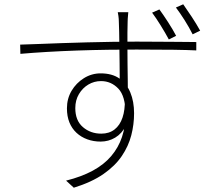

<svg xmlns="http://www.w3.org/2000/svg" viewBox="-20 -829 1040 895"><path d="M578 -772Q578 -769 577 -760Q576 -751 575.5 -742Q575 -733 575 -728Q574 -708 574 -676.5Q574 -645 574 -607Q574 -569 574.5 -531Q575 -493 575.5 -458.5Q576 -424 576 -400L538 -436Q538 -445 538 -471.5Q538 -498 537.5 -534.5Q537 -571 536.5 -609Q536 -647 535.5 -679Q535 -711 534 -727Q534 -740 532 -754.5Q530 -769 529 -772ZM74 -621Q112 -622 161.5 -624Q211 -626 267.5 -628Q324 -630 384.5 -631.5Q445 -633 504 -634Q563 -635 616 -635Q667 -635 711.5 -634.5Q756 -634 791.5 -634Q827 -634 853.5 -633.5Q880 -633 895 -633V-594Q857 -596 791.5 -597Q726 -598 616 -598Q555 -598 484.5 -597Q414 -596 341 -593.5Q268 -591 200 -587Q132 -583 75 -578ZM586 -335Q586 -280 567 -243Q548 -206 517 -187.5Q486 -169 449 -169Q416 -169 387 -179.5Q358 -190 336.5 -210Q315 -230 303.5 -258.5Q292 -287 292 -324Q292 -369 313.5 -405.5Q335 -442 371 -464.5Q407 -487 449 -487Q502 -487 536 -463.5Q570 -440 587.5 -398Q605 -356 605 -301Q605 -249 592 -198.5Q579 -148 548 -102Q517 -56 462.5 -18Q408 20 324 46L288 13Q360 -5 412.5 -33.5Q465 -62 498.5 -101.5Q532 -141 548.5 -190Q565 -239 565 -298Q565 -381 531.5 -416Q498 -451 451 -451Q419 -451 392 -435Q365 -419 348 -390.5Q331 -362 331 -325Q331 -267 366.5 -236.5Q402 -206 452 -206Q489 -206 514 -225.5Q539 -245 551 -280.5Q563 -316 562 -365ZM723 -785Q740 -762 763 -726.5Q786 -691 801 -662L767 -645Q751 -675 729 -710.5Q707 -746 689 -770ZM834 -809Q851 -785 873.5 -751Q896 -717 913 -686L878 -669Q862 -701 840.5 -735Q819 -769 800 -794Z"/></svg>

Font: Noto Sans JP Thin ExtraLight
Style: Regular
Weight: 250
Version: Version 2.004-H2;hotconv 1.0.118;makeotfexe 2.5.65603